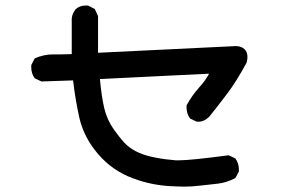

<svg xmlns="http://www.w3.org/2000/svg" viewBox="-20 -655 1040 699"><path d="M173.8 -457H203.1Q221.7 -457 241.2 -458V-587.9Q243.2 -606.4 255.9 -622.1Q270.5 -634.8 292 -634.8Q294.9 -634.8 300.8 -634.8L325.2 -622.1L336.9 -596.7V-462.9L839.8 -487.3Q859.4 -486.3 870.1 -476.1Q880.9 -465.8 880.9 -447.3Q880.9 -438.5 877.9 -426.8Q839.8 -357.4 808.6 -315.9Q777.3 -274.4 742.2 -230.5Q723.6 -211.9 702.1 -211.9Q696.3 -211.9 694.3 -212.9L671.9 -223.6Q659.2 -241.2 659.2 -262.7Q659.2 -265.6 659.2 -271.5Q678.7 -307.6 707 -338.9Q727.5 -361.3 741.2 -386.7Q639.6 -381.8 542 -377Q444.3 -372.1 343.8 -367.2Q349.6 -303.7 359.4 -261.7Q369.1 -219.7 394.5 -183.6Q424.8 -141.6 441.4 -127Q477.5 -93.8 546.9 -81.1Q582 -74.2 620.1 -71.3Q624 -71.3 629.9 -71.3Q674.8 -71.3 812.5 -89.8L836.9 -78.1Q849.6 -60.5 849.6 -39.1Q849.6 -36.1 849.6 -30.3L836.9 -6.8Q805.7 9.8 772.5 13.7Q740.2 17.6 710.9 20.5Q677.7 24.4 655.8 24.4Q633.8 24.4 616.2 23.4Q536.1 21.5 463.9 -5.9Q389.6 -33.2 337.4 -93.8Q285.2 -154.3 268.6 -227.5Q253.9 -293.9 246.1 -362.3L130.9 -358.4L106.4 -370.1Q93.8 -387.7 93.8 -409.2Q93.8 -412.1 93.8 -418L106.4 -442.4Q138.7 -457 173.8 -457Z"/></svg>

Font: JasonHandwriting2
Style: SemiBold
Weight: 600
Version: Version 1.04.7